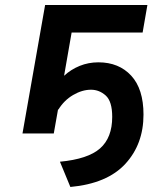

<svg xmlns="http://www.w3.org/2000/svg" viewBox="-20 -531 616 764"><path d="M69.5 0 159.5 -511H566.5L547.5 -401.5H265L235 -229.5Q262 -254.5 297 -268.8Q332 -283 371.5 -283Q453 -283 502 -230Q551 -177 551 -75Q551 42.5 478.8 121Q406.5 199.5 260 213L218.5 112.5Q330 102 378.2 59.5Q426.5 17 426.5 -66Q426.5 -127.5 400.8 -150.8Q375 -174 342 -174Q307 -174 271 -153Q235 -132 212 -94.5L211 -96L194 0Z"/></svg>

Font: Overpass
Style: Bold Italic
Weight: 700
Italic angle: -10°
Designer: Delve Withrington, Dave Bailey, Thomas Jockin
Foundry: Delve Fonts LLC
Version: Version 4.000; ttfautohint (v1.8.3)